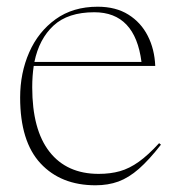

<svg xmlns="http://www.w3.org/2000/svg" viewBox="-20 -542 524 572"><path d="M271 -522Q325 -522 362.5 -498.5Q400 -475 420.2 -435.2Q440.5 -395.5 442.5 -345.5H80.5Q76 -316 76 -282Q76 -155.5 127.5 -89.8Q179 -24 274 -24Q309 -24 337.2 -32Q365.5 -40 393.5 -60Q421.5 -80 454 -115.5L459.5 -111Q424 -65.5 393.8 -39Q363.5 -12.5 332.8 -1.2Q302 10 264.5 10Q161.5 10 100.8 -55.2Q40 -120.5 40 -251.5Q40 -324.5 67 -386Q94 -447.5 145.8 -484.8Q197.5 -522 271 -522ZM261 -505.5Q182.5 -505.5 139.5 -465.8Q96.5 -426 82.5 -357.5H401.5Q382.5 -505.5 261 -505.5Z"/></svg>

Font: Newsreader Display ExtraLight
Style: Regular
Weight: 275
Designer: Hugues Gentile
Foundry: Production Type
Version: Version 1.002